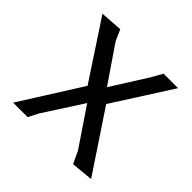

<svg xmlns="http://www.w3.org/2000/svg" viewBox="-129 -575 693 693"><g transform="rotate(45 217.5 -228.5)"><path d="M109 -461 128 -418 223 -279 310 -417 333 -458H407L264 -234L417 -4L333 4L311 -43L213 -188L117 -39L97 0H23L170 -233L24 -455Z"/></g></svg>

Font: Alegreya Sans SC
Style: Regular
Weight: 400
Designer: Juan Pablo del Peral
Foundry: Huerta Tipografica
Version: Version 2.007